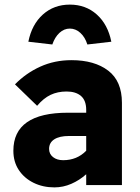

<svg xmlns="http://www.w3.org/2000/svg" viewBox="-20 -803 606 833"><path d="M216 10Q166 10 125.5 -10Q85 -30 61.5 -65.5Q38 -101 38 -149Q38 -314 275 -314H354V-326Q354 -367 331.5 -386.5Q309 -406 269 -406Q230 -406 199.5 -391.5Q169 -377 141 -344L45 -437Q93 -486 155 -514Q217 -542 290 -542Q390 -542 449.5 -496.5Q509 -451 509 -357V0H354V-47Q325 -21 289.5 -5.5Q254 10 216 10ZM254 -108Q314 -108 354 -149V-213H279Q238 -213 215.5 -198.5Q193 -184 193 -157Q193 -135 210 -121.5Q227 -108 254 -108ZM207 -610 103 -622Q118 -697 166 -740Q214 -783 283 -783Q352 -783 400 -740Q448 -697 463 -622L359 -610Q349 -642 328.5 -660.5Q308 -679 283 -679Q258 -679 238 -660.5Q218 -642 207 -610Z"/></svg>

Font: Readex Pro
Style: Bold
Weight: 700
Designer: Bonnie Shaver-Troup, Thomas Jockin
Foundry: Lexend
Version: Version 1.203; ttfautohint (v1.8.3)